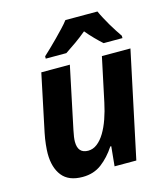

<svg xmlns="http://www.w3.org/2000/svg" viewBox="-115 -855 833 955"><g transform="rotate(-15 302.0 -378.0)"><path d="M54 -147Q54 -165 57 -193.5Q60 -222 66 -251L128 -546H275L208 -227Q200 -190 200 -169Q200 -109 253 -109Q278 -109 299.5 -125.5Q321 -142 338.5 -171Q356 -200 369.5 -238.5Q383 -277 392 -320L440 -546H587L471 0H359L369 -101H364Q332 -52 291 -21Q250 10 193 10Q121 10 87.5 -32.5Q54 -75 54 -147ZM167 -618Q181 -631 201 -650Q221 -669 241 -689.5Q261 -710 280 -730Q299 -750 311 -766H476Q484 -748 494.5 -728.5Q505 -709 516.5 -689Q528 -669 540 -651Q552 -633 562 -618V-606H465Q448 -621 425.5 -644Q403 -667 386 -688Q357 -664 329.5 -644.5Q302 -625 273 -606H167Z"/></g></svg>

Font: BC Sans
Style: Bold Italic
Weight: 700
Italic angle: -12°
Designer: Monotype Design Team
Province of B.C.
Foundry: Monotype Imaging Inc.
Version: Version 2.000;GOOG;noto-source:20170915:90ef993387c0